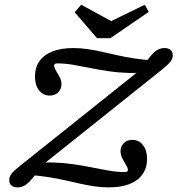

<svg xmlns="http://www.w3.org/2000/svg" viewBox="-20 -787 756 818"><path d="M54.8 11.3Q37.9 11.3 28.6 3.2Q19.4 -4.8 19.4 -20.2Q19.4 -33.9 29 -46.8Q38.7 -59.7 64.5 -79.8L583.9 -494.4L622.6 -483.1Q574.2 -475 529.8 -476.2Q485.5 -477.4 444 -483.5Q402.4 -489.5 364.5 -497.2Q326.6 -504.8 291.9 -510.9Q257.3 -516.9 225 -516.9Q210.5 -516.9 210.5 -508.1Q210.5 -501.6 213.7 -494.8Q216.9 -487.9 221.4 -480.6Q225.8 -473.4 230.6 -465.3Q235.5 -457.3 238.7 -448Q241.9 -438.7 241.9 -428.2Q241.9 -407.3 227.8 -393.5Q213.7 -379.8 191.9 -379.8Q163.7 -379.8 146.4 -402Q129 -424.2 129 -461.3Q129 -500 148.4 -527Q167.7 -554 204.4 -568.1Q241.1 -582.3 292.7 -582.3Q323.4 -582.3 353.2 -577.8Q383.1 -573.4 413.7 -566.5Q444.4 -559.7 478.2 -552Q512.1 -544.4 550.8 -538.3Q589.5 -532.3 635.5 -529L597.6 -517.7Q615.3 -541.9 628.6 -556Q641.9 -570.2 654.4 -576.2Q666.9 -582.3 680.6 -582.3Q697.6 -582.3 706.9 -574.2Q716.1 -566.1 716.1 -550.8Q716.1 -537.1 706.5 -524.6Q696.8 -512.1 671 -491.1L151.6 -76.6L112.9 -87.9Q161.3 -96 205.6 -94.8Q250 -93.5 291.5 -87.5Q333.1 -81.5 371 -73.8Q408.9 -66.1 443.5 -60.1Q478.2 -54 510.5 -54Q525 -54 525 -62.1Q525 -68.5 521.8 -75Q518.5 -81.5 514.1 -89.1Q509.7 -96.8 504.8 -105.2Q500 -113.7 496.8 -123Q493.5 -132.3 493.5 -142.7Q493.5 -163.7 507.7 -177.4Q521.8 -191.1 543.5 -191.1Q571.8 -191.1 589.1 -169Q606.5 -146.8 606.5 -109.7Q606.5 -71.8 587.1 -44.4Q567.7 -16.9 531.5 -2.8Q495.2 11.3 442.7 11.3Q412.1 11.3 382.3 6.9Q352.4 2.4 321.8 -4.4Q291.1 -11.3 257.3 -19Q223.4 -26.6 184.7 -32.7Q146 -38.7 100 -41.9L137.9 -53.2Q121 -29 107.3 -14.9Q93.5 -0.8 81 5.2Q68.5 11.3 54.8 11.3ZM596.8 -766.9 613.7 -736.3 450 -624.2H393.5L298.4 -734.7L325.8 -766.9L485.5 -679.8H418.5Z"/></svg>

Font: Playfair 5pt SemiExpanded Light
Style: Italic
Weight: 300
Width: 6
Italic angle: -15.6°
Designer: Claus Eggers Sørensen
Foundry: Claus Eggers Sørensen
Version: Version 2.203